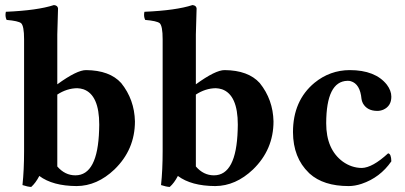

<svg xmlns="http://www.w3.org/2000/svg" viewBox="-20 -718 1584 751"><path d="M74.2 -127V-564.9Q74.2 -616.7 62.5 -627.4Q51.3 -636.2 5.9 -640.1Q-1 -654.3 2.9 -671.9Q126.5 -677.2 190.9 -698.2Q205.6 -696.8 207 -685.1Q207 -683.1 204.1 -583V-388.2Q281.2 -444.3 316.9 -443.8Q409.2 -442.9 454.1 -393.1Q505.9 -328.6 507.8 -243.2Q507.8 -132.8 427.7 -55.2Q359.9 9.3 279.8 9.8Q186 9.3 133.8 -29.8Q119.6 -2.4 102.1 13.2Q88.4 12.7 67.9 5.9Q74.2 -52.7 74.2 -127ZM204.1 -348.1V-66.9Q233.9 -32.2 274.9 -32.2Q362.3 -32.2 367.7 -209.5Q368.2 -220.2 368.2 -230Q368.2 -346.7 306.6 -368.7Q294.4 -372.6 282.2 -373Q241.7 -372.6 204.1 -348.1Z M616.2 -127V-564.9Q616.2 -616.7 604.5 -627.4Q593.3 -636.2 547.9 -640.1Q541 -654.3 544.9 -671.9Q668.5 -677.2 732.9 -698.2Q747.6 -696.8 749 -685.1Q749 -683.1 746.1 -583V-388.2Q823.2 -444.3 858.9 -443.8Q951.2 -442.9 996.1 -393.1Q1047.9 -328.6 1049.8 -243.2Q1049.8 -132.8 969.7 -55.2Q901.9 9.3 821.8 9.8Q728 9.3 675.8 -29.8Q661.6 -2.4 644 13.2Q630.4 12.7 609.9 5.9Q616.2 -52.7 616.2 -127ZM746.1 -348.1V-66.9Q775.9 -32.2 816.9 -32.2Q904.3 -32.2 909.7 -209.5Q910.2 -220.2 910.2 -230Q910.2 -346.7 848.6 -368.7Q836.4 -372.6 824.2 -373Q783.7 -372.6 746.1 -348.1Z M1510.7 -86.9Q1466.8 -23.4 1394.5 1Q1367.7 9.8 1343.8 9.8Q1245.1 9.8 1190.9 -39.1Q1189 -41 1188 -42Q1126.5 -101.1 1126 -201.2Q1126 -324.2 1210 -394Q1270.5 -443.4 1347.7 -443.8Q1448.2 -443.8 1493.2 -386.7Q1510.7 -363.3 1510.7 -339.8Q1510.7 -303.2 1479.5 -289.1Q1467.8 -284.2 1456.1 -284.2Q1416 -284.2 1399.4 -314Q1395 -322.8 1394 -331.1Q1388.7 -389.6 1352.1 -400.4Q1345.7 -402.3 1338.9 -401.9Q1256.3 -399.9 1255.9 -235.8Q1255.9 -133.8 1320.8 -85.9Q1355 -61.5 1395 -61Q1437 -62 1498 -118.2Q1510.3 -116.7 1510.7 -86.9Z"/></svg>

Font: Linux Libertine O
Style: Bold
Weight: 700
Designer: Philipp H. Poll
Foundry: Philipp H. Poll
Version: Version 5.0.0